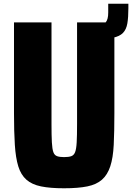

<svg xmlns="http://www.w3.org/2000/svg" viewBox="-20 -919 708 1029"><path d="M422 -709V-785H497Q534 -785 547 -800Q560 -815 560 -852V-899H668V-875Q668 -826 662.5 -793.5Q657 -761 639 -742.5Q621 -724 584.5 -716.5Q548 -709 487 -709ZM323 90Q249 90 200 80Q151 70 121.5 44Q92 18 78 -27.5Q64 -73 59.5 -143Q55 -213 55 -312V-799H256V-255Q256 -192 258 -156Q260 -120 266 -103.5Q272 -87 286 -82Q300 -77 323 -77Q348 -77 362 -82Q376 -87 382.5 -103.5Q389 -120 391 -156Q393 -192 393 -255V-799H593V-312Q593 -213 589.5 -143Q586 -73 571 -27.5Q556 18 526.5 44Q497 70 448 80Q399 90 323 90Z"/></svg>

Font: Farlight84_Sys_V01
Style: Bold
Weight: 700
Designer: Monotype Design Team, Nadine Chahine and Nizar Qandah
Foundry: Monotype Imaging Inc.
Version: Version 2.004;October 31, 2024;FontCreator 14.0.0.2814 64-bi